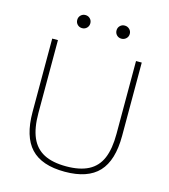

<svg xmlns="http://www.w3.org/2000/svg" viewBox="-132 -1019 1000 1133"><g transform="rotate(15 368.5 -452.5)"><path d="M369 10Q228 10 161.5 -61Q95 -132 95 -282V-730H130V-285Q130 -193 155 -135.5Q180 -78 232.5 -50.5Q285 -23 369 -23Q452 -23 505 -50.5Q558 -78 582.5 -135.5Q607 -193 607 -285V-730H642V-282Q642 -132 575.5 -61Q509 10 369 10ZM249 -835Q232 -835 220.5 -846.5Q209 -858 209 -875Q209 -892 220.5 -903.5Q232 -915 249 -915Q266 -915 277.5 -903.5Q289 -892 289 -875Q289 -858 277.5 -846.5Q266 -835 249 -835ZM489 -835Q472 -835 460.5 -846.5Q449 -858 449 -875Q449 -892 460.5 -903.5Q472 -915 489 -915Q506 -915 518 -903.5Q530 -892 530 -875Q530 -858 518 -846.5Q506 -835 489 -835Z"/></g></svg>

Font: M PLUS 2 ExtraLight
Style: Regular
Weight: 250
Designer: Coji Morishita
Foundry: UNDERFOREST DESIGN
Version: Version 1.001